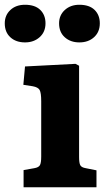

<svg xmlns="http://www.w3.org/2000/svg" viewBox="-64 -786 449 806"><path d="M35 0V-72L80 -80Q98 -83 103.5 -92.5Q109 -102 109 -129V-361Q109 -396 102.5 -408Q96 -420 73 -424L34 -430L41 -507L253 -518L268 -510V-127Q268 -102 273 -92.5Q278 -83 296 -80L341 -71V0ZM269 -608Q232 -608 208 -629.5Q184 -651 184 -688Q184 -722 208 -744Q232 -766 269 -766Q311 -766 333 -744.5Q355 -723 355 -688Q355 -652 331 -630Q307 -608 269 -608ZM41 -608Q3 -608 -20.5 -629.5Q-44 -651 -44 -688Q-44 -722 -20.5 -744Q3 -766 41 -766Q83 -766 105 -744.5Q127 -723 127 -688Q127 -652 102.5 -630Q78 -608 41 -608Z"/></svg>

Font: Literata 12pt
Style: Bold
Weight: 700
Designer: Latin by Veronika Burian and Jose Scaglione. Greek by Irene Vlachou. Cyrillic by Vera Evstafieva.
Foundry: TypeTogether
Version: Version 3.002